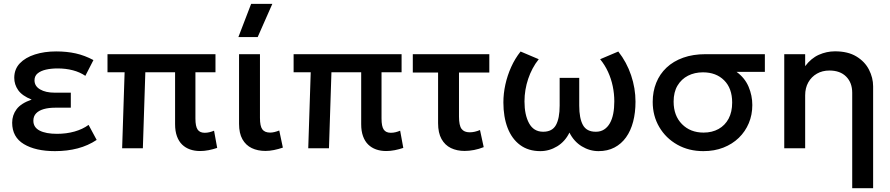

<svg xmlns="http://www.w3.org/2000/svg" viewBox="-20 -780 4684 1010"><path d="M269 15Q167 15 105.5 -22Q44 -59 44 -134.5Q44 -174.5 67.5 -205.8Q91 -237 146.5 -256Q96 -276.5 75.5 -306Q55 -335.5 55 -370.5Q55 -416 84.2 -446.8Q113.5 -477.5 163.5 -493.5Q213.5 -509.5 275.5 -509.5Q331.5 -509.5 378.5 -499Q425.5 -488.5 471.5 -464L429 -381Q400.5 -400.5 363.5 -410.2Q326.5 -420 283 -420Q249.5 -420 222 -413.8Q194.5 -407.5 178 -394Q161.5 -380.5 161.5 -357.5Q161.5 -327 190.8 -309.8Q220 -292.5 267.5 -292.5H352.5V-213.5H270.5Q235.5 -213.5 209.8 -206Q184 -198.5 169.8 -183.5Q155.5 -168.5 155.5 -145Q155.5 -110 188.5 -93Q221.5 -76 280 -76Q329 -76 371.8 -88Q414.5 -100 446 -123L488.5 -44Q443.5 -14 388.8 0.5Q334 15 269 15Z M1033 14.5Q1003.5 14.5 979.5 6Q955.5 -2.5 938 -19.5Q920.5 -36.5 910.8 -63.2Q901 -90 901 -127V-400H744.5L731.5 0H622.5L635.5 -400H545.5V-495H1113.5V-400H1008V-156.5Q1008 -115.5 1019.5 -98.5Q1031 -81.5 1057 -81.5Q1069.5 -81.5 1081.8 -84.5Q1094 -87.5 1106 -92.5L1122.5 -2Q1100.5 5.5 1077.5 10Q1054.5 14.5 1033 14.5Z M1376.5 14Q1335.5 14 1304.2 -1Q1273 -16 1255.2 -47.5Q1237.5 -79 1237.5 -128.5V-495H1347.5V-160Q1347.5 -116.5 1360 -99.5Q1372.5 -82.5 1401.5 -82.5Q1412 -82.5 1424.2 -85.5Q1436.5 -88.5 1449 -93.5L1468 -3.5Q1444.5 4.5 1421.2 9.2Q1398 14 1376.5 14ZM1234 -585 1301 -759.5H1412.5L1335.5 -585Z M2012 14.5Q1982.5 14.5 1958.5 6Q1934.5 -2.5 1917 -19.5Q1899.5 -36.5 1889.8 -63.2Q1880 -90 1880 -127V-400H1723.5L1710.5 0H1601.5L1614.5 -400H1524.5V-495H2092.5V-400H1987V-156.5Q1987 -115.5 1998.5 -98.5Q2010 -81.5 2036 -81.5Q2048.5 -81.5 2060.8 -84.5Q2073 -87.5 2085 -92.5L2101.5 -2Q2079.5 5.5 2056.5 10Q2033.5 14.5 2012 14.5Z M2424 14Q2383.5 14 2352 -1.2Q2320.5 -16.5 2302.5 -48.8Q2284.5 -81 2284.5 -132V-398.5H2151.5V-495H2554V-398.5H2394.5V-167Q2394.5 -120 2408 -102Q2421.5 -84 2450.5 -84Q2464 -84 2477.2 -87Q2490.5 -90 2505 -96L2524.5 -6Q2499.5 4 2473.8 9Q2448 14 2424 14Z M2822.5 15Q2759.5 15 2716 -17.2Q2672.5 -49.5 2650.2 -107.2Q2628 -165 2628 -241Q2628 -288 2638.5 -335.5Q2649 -383 2669 -427.5Q2689 -472 2718.5 -509L2814 -468.5Q2795.5 -445.5 2781.8 -419.5Q2768 -393.5 2758.5 -365.2Q2749 -337 2744 -307.2Q2739 -277.5 2739 -246.5Q2739 -176 2763 -131.8Q2787 -87.5 2836 -87Q2836.5 -87 2837.5 -87Q2885 -87 2904.5 -122.2Q2924 -157.5 2924 -224.5V-370.5H3027V-224.5Q3027 -157.5 3046.5 -122.2Q3066 -87 3113.5 -87Q3114.5 -87 3115 -87Q3139.5 -87 3157.8 -98.8Q3176 -110.5 3188 -131.5Q3200 -152.5 3205.8 -181.8Q3211.5 -211 3211.5 -246.5Q3211.5 -287.5 3203.2 -326.8Q3195 -366 3178.5 -402Q3162 -438 3137 -468.5L3232.5 -509Q3276.5 -453 3299.8 -384.2Q3323 -315.5 3323 -245Q3323 -187.5 3310.5 -139.8Q3298 -92 3273.2 -57.5Q3248.5 -23 3212.2 -4Q3176 15 3128.5 15Q3082 15 3040.5 -10.2Q2999 -35.5 2975.5 -82.5Q2952.5 -35.5 2911 -10.2Q2869.5 15 2822.5 15Z M3680 15Q3603 15 3542.8 -19Q3482.5 -53 3448 -111.8Q3413.5 -170.5 3413.5 -244Q3413.5 -298.5 3432 -344.5Q3450.5 -390.5 3486.2 -424.2Q3522 -458 3573.8 -476.5Q3625.5 -495 3691.5 -495H4003.5V-402H3854.5Q3898 -370.5 3917.8 -324Q3937.5 -277.5 3937.5 -227.5Q3937.5 -176 3919 -132Q3900.5 -88 3866.5 -55Q3832.5 -22 3785.2 -3.5Q3738 15 3680 15ZM3681 -82.5Q3726 -82.5 3760 -101.5Q3794 -120.5 3812.8 -155.8Q3831.5 -191 3831.5 -240.5Q3831.5 -315.5 3789.2 -357.5Q3747 -399.5 3678 -399.5Q3634 -399.5 3599.2 -381.8Q3564.5 -364 3544 -329.8Q3523.5 -295.5 3523.5 -245.5Q3523.5 -171.5 3567.5 -127Q3611.5 -82.5 3681 -82.5Z M4463 210V-292Q4463 -345 4431.2 -377Q4399.5 -409 4343 -409Q4306 -409 4277.2 -392.5Q4248.5 -376 4232 -346.8Q4215.5 -317.5 4215.5 -278.5V0H4105.5V-495H4215.5V-432Q4246.5 -473.5 4287.5 -491.8Q4328.5 -510 4372.5 -510Q4440.5 -510 4485 -483Q4529.5 -456 4551.2 -413.5Q4573 -371 4573 -326V210Z"/></svg>

Font: Geologica EX
Style: Regular
Weight: 400
Designer: Sindre Bremnes, Frode Helland
Foundry: Monokrom Skriftforlag AS
Version: Version 1.010;gftools[0.9.28]